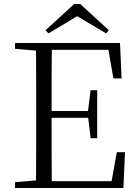

<svg xmlns="http://www.w3.org/2000/svg" viewBox="-20 -940 689 960"><path d="M381 -920H351L208 -789L222 -773L366 -859L511 -773L524 -789ZM547 -548H588L580 -725H55V-696L160 -687C161 -590 161 -490 161 -390V-335C161 -235 161 -136 160 -38L55 -29V0H597L605 -179H564L538 -34H239C238 -132 238 -232 238 -351H421L433 -249H466V-489H433L420 -385H238C238 -494 238 -595 239 -691H522Z"/></svg>

Font: Noto Serif CJK TC Light
Style: Regular
Weight: 300
Designer: Ryoko NISHIZUKA 西塚涼子 (kana & ideographs); Frank Grießhammer (Latin, Greek & Cyrillic); Wenlong ZHANG 张文龙 (bopomofo); San
Foundry: Adobe
Version: Version 2.001;hotconv 1.1.0;makeotfexe 2.6.0